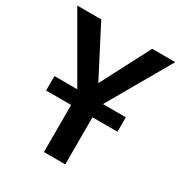

<svg xmlns="http://www.w3.org/2000/svg" viewBox="-179 -824 889 943"><g transform="rotate(30 265.0 -352.5)"><path d="M205 0V-365L229 -286L-13 -705H123L273 -415H261L412 -705H543L302 -286L326 -365V0ZM63 -267V-349H468V-267Z"/></g></svg>

Font: Nunito Sans 10pt Condensed
Style: Bold
Weight: 700
Width: 3
Designer: Vernon Adams
Foundry: Vernon Adams
Version: Version 3.101;gftools[0.9.27]